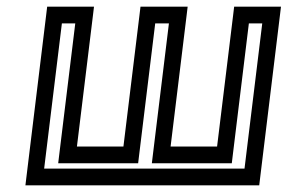

<svg xmlns="http://www.w3.org/2000/svg" viewBox="-20 -529 860 574"><path d="M758 0 817 -484 820 -509H795H705H680L677 -484L629 -91H490L538 -484L541 -509H516H425H400L397 -484L349 -91H210L258 -484L261 -509H236H146H121L118 -484L59 0L56 25H81H730H755L758 0ZM711 -25H112L165 -459H205L157 -66L154 -41H179H368H393L396 -66L444 -459H485L437 -66L434 -41H459H648H673L676 -66L724 -459H764L711 -25Z"/></svg>

Font: Gamestation Text Outline
Style: Italic
Weight: 400
Designer: Jonas Hecksher
Foundry: Jonas Hecksher, Playtypeª, e-types AS
Version: Version 1.003